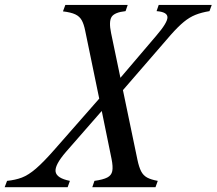

<svg xmlns="http://www.w3.org/2000/svg" viewBox="-114 -782 905 802"><path d="M460 -115Q466.5 -84 475.5 -66.5Q484.5 -49 500.8 -40.2Q517 -31.5 545 -26.5L535.5 0H271.5L280.5 -26.5Q316.5 -31.5 334 -40.5Q351.5 -49.5 355 -67.5Q358.5 -85.5 352 -118L311 -318.5L161.5 -147.5Q114 -92.5 118.2 -65Q122.5 -37.5 178 -26.5L168.5 0H-94.5L-84.5 -26.5Q-50 -30 -22.8 -40.2Q4.5 -50.5 36.5 -78Q68.5 -105.5 117 -161L300.5 -370L242 -653Q236.5 -681 227.5 -697.2Q218.5 -713.5 200.5 -722Q182.5 -730.5 149 -734.5L159 -761.5H419.5L410.5 -735.5Q364.5 -730.5 352.2 -711.5Q340 -692.5 350 -644L389 -457L538.5 -632.5Q585.5 -687 585.5 -709.5Q585.5 -732 540 -735.5L549 -761.5H770.5L761 -735.5Q727.5 -730 702.5 -720Q677.5 -710 653.8 -690.5Q630 -671 599.5 -636.5L399.5 -405.5Z"/></svg>

Font: Libre Caslon Condensed Medium Italic
Style: Regular
Weight: 500
Italic angle: -22.583°
Designer: Pablo Impallari, Rodrigo Fuenzalida, Katja Schimmel, Ertekin Erdin
Foundry: Pablo Impallari, Rodrigo Fuenzalida
Version: Version 2.000; ttfautohint (v1.8.4.7-5d5b);gftools[0.9.33]